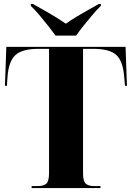

<svg xmlns="http://www.w3.org/2000/svg" viewBox="-20 -951 667 971"><path d="M140 0V-10H173Q200 -10 214 -22Q228 -34 228 -76V-704H175Q93 -704 58.5 -673Q24 -642 18 -563L15 -517H5L12 -714H615L622 -517H612L608 -563Q602 -642 568 -673Q534 -704 452 -704H400V-74Q400 -34 414 -22Q428 -10 455 -10H488V0ZM261 -771Q244 -794 222.5 -821.5Q201 -849 178.5 -875.5Q156 -902 136 -921V-931H146Q169 -918 199.5 -901Q230 -884 260 -865.5Q290 -847 313 -831Q335 -847 365.5 -865.5Q396 -884 426.5 -901Q457 -918 480 -931H490V-921Q470 -902 447.5 -875.5Q425 -849 403 -821.5Q381 -794 365 -771Z"/></svg>

Font: Noto Serif Display SemiCondensed ExtraBold
Style: Regular
Weight: 800
Width: 4
Designer: Monotype Design Team
Foundry: Monotype Imaging Inc.
Version: Version 2.009